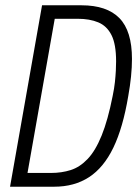

<svg xmlns="http://www.w3.org/2000/svg" viewBox="-20 -706 528 726"><path d="M18 0 139 -686H288Q384 -686 431.5 -637.5Q479 -589 479 -483Q479 -452 475.5 -417Q472 -382 465 -343Q445 -223 408.5 -147.5Q372 -72 316.5 -36Q261 0 185 0ZM84 -52H172Q213 -52 247.5 -63Q282 -74 311.5 -105Q341 -136 364.5 -194Q388 -252 406 -343Q412 -372 414.5 -395.5Q417 -419 418 -438.5Q419 -458 419 -474Q419 -539 401.5 -573.5Q384 -608 351.5 -621.5Q319 -635 274 -635H187Z"/></svg>

Font: Archivo ExtraCondensed ExtraLight
Style: Italic
Weight: 250
Width: 2
Italic angle: -10°
Designer: Hector Gatti
Foundry: Omnibus-Type
Version: Version 2.001